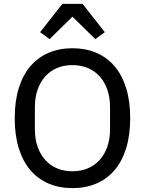

<svg xmlns="http://www.w3.org/2000/svg" viewBox="-20 -959 748 991"><path d="M354 12Q286 12 231 -11.5Q176 -35 137 -80.5Q98 -126 77 -193.5Q56 -261 56 -349Q56 -437 77 -504.5Q98 -572 137 -617.5Q176 -663 231 -686.5Q286 -710 354 -710Q422 -710 477 -686.5Q532 -663 571 -617.5Q610 -572 631 -504.5Q652 -437 652 -349Q652 -261 631 -193.5Q610 -126 571 -80.5Q532 -35 477 -11.5Q422 12 354 12ZM354 -75Q397 -75 433 -90Q469 -105 494.5 -133.5Q520 -162 534 -202Q548 -242 548 -292V-406Q548 -456 534 -496Q520 -536 494.5 -564.5Q469 -593 433 -608Q397 -623 354 -623Q310 -623 274.5 -608Q239 -593 213.5 -564.5Q188 -536 174 -496Q160 -456 160 -406V-292Q160 -242 174 -202Q188 -162 213.5 -133.5Q239 -105 274.5 -90Q310 -75 354 -75ZM406 -939 521 -793 472 -757 354 -873 236 -757 187 -793 302 -939Z"/></svg>

Font: IBM Plex Sans Devanagari Text
Style: Regular
Weight: 450
Designer: Mike Abbink, Paul van der Laan, Pieter van Rosmalen, Erin McLaughlin
Foundry: Bold Monday
Version: Version 1.1